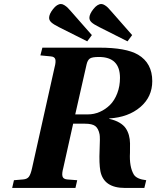

<svg xmlns="http://www.w3.org/2000/svg" viewBox="-20 -927 771 947"><path d="M351.1 -362.8H414.1Q443.8 -362.8 471.9 -375Q500 -387.2 522.5 -409.4Q544.9 -431.6 558.3 -466.6Q571.8 -501.5 571.8 -543Q571.8 -646 467.8 -646Q434.1 -646 423.1 -638.2Q412.1 -630.4 407.2 -609.9ZM40 0 48.8 -38.1 94.2 -42Q114.3 -43.5 123 -55.9Q131.8 -68.4 138.2 -98.1L249 -594.2Q256.3 -621.1 252.9 -634.3Q249.5 -647.5 230 -648.9L179.2 -653.8L189 -691.9H471.2Q601.6 -691.9 661.1 -657.2Q731 -615.7 731 -526.9Q731 -449.2 672.1 -398.9Q613.3 -348.6 519 -342.8V-340.8Q548.8 -334 569.1 -322Q589.4 -310.1 599.9 -294.7Q610.4 -279.3 615.7 -260.3Q621.1 -241.2 621.3 -219.7Q621.6 -198.2 621.1 -173.8Q617.2 -104.5 640.1 -65.9Q654.3 -43.5 701.2 -38.1L691.9 0H596.2Q491.7 0 475.1 -83Q468.3 -121.6 471.2 -185.8Q474.1 -250 471.2 -264.2Q465.3 -293.5 450 -305.2Q434.6 -316.9 398.9 -316.9H340.8L292 -98.1Q284.7 -71.3 288.1 -57.6Q291.5 -43.9 311 -42L360.8 -38.1L352.1 0ZM420.9 -838.9Q420.9 -857.4 440.7 -882.3Q460.4 -907.2 480 -907.2Q487.8 -907.2 497.3 -901.1Q506.8 -895 512.2 -889.4Q517.6 -883.8 528.8 -871.1L631.8 -753.9L608.9 -723.1L470.2 -793Q443.4 -806.2 432.1 -816.4Q420.9 -826.7 420.9 -838.9ZM222.2 -838.9Q222.2 -857.4 241.7 -882.3Q261.2 -907.2 280.8 -907.2Q288.6 -907.2 298.1 -901.1Q307.6 -895 313.5 -889.2Q319.3 -883.3 330.1 -871.1L433.1 -753.9L410.2 -723.1L271 -793Q244.6 -806.2 233.4 -816.4Q222.2 -826.7 222.2 -838.9Z"/></svg>

Font: Linguistics Pro
Style: Bold Italic
Weight: 700
Italic angle: -12°
Designer: Stefan Peev, Context Ltd
Foundry: Stefan Peev, Context Ltd
Version: Version 001.000